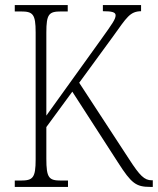

<svg xmlns="http://www.w3.org/2000/svg" viewBox="-20 -734 620 754"><path d="M38 0H247V-25H220C172 -25 162 -35 162 -111V-235L264 -374L444 -95C496 -14 514 0 570 0H580V-26H576C547 -26 529 -44 487 -109L291 -409L424 -591C478 -666 490 -689 534 -690V-714H384V-690C420 -690 434 -686 434 -674C434 -659 422 -642 379 -582L162 -280V-606C162 -679 172 -689 220 -689H246V-714H38V-689H62C109 -689 120 -679 120 -607V-108C120 -35 109 -25 61 -25H38Z"/></svg>

Font: Noto Serif Thai Condensed ExtraLight
Style: Regular
Weight: 200
Width: 3
Designer: Monotype Design Team
Foundry: Monotype Imaging Inc.
Version: Version 2.002